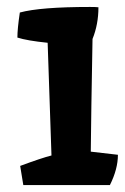

<svg xmlns="http://www.w3.org/2000/svg" viewBox="-20 -532 359 552"><path d="M239 -512Q258 -512 263 -511Q263 -462 246 -420Q242 -204 241 -96L319 -87Q319 -46 296 0H47L38 -55Q100 -78 128 -85L117 -409Q58 -415 30 -424Q30 -449 37 -496Q96 -512 239 -512Z"/></svg>

Font: Inika
Style: Bold
Weight: 700
Version: Version 1.001